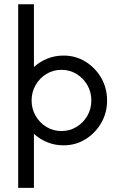

<svg xmlns="http://www.w3.org/2000/svg" viewBox="-20 -687 568 915"><path d="M66.7 208.3V-666.7H141.7V-367.4Q169.4 -393.1 205.6 -407.6Q241.7 -422.2 282.6 -422.2Q340.3 -422.2 387.2 -393.4Q434 -364.6 462.2 -316Q490.3 -267.4 490.3 -208.3Q490.3 -149.3 462.2 -100.7Q434 -52.1 387.2 -23.3Q340.3 5.6 282.6 5.6Q241.7 5.6 205.6 -9Q169.4 -23.6 141.7 -49.3V208.3ZM272.9 -62.5Q312.5 -62.5 344.8 -82.3Q377.1 -102.1 396.2 -135.1Q415.3 -168.1 415.3 -208.3Q415.3 -248.6 396.2 -281.6Q377.1 -314.6 344.8 -334.4Q312.5 -354.2 272.9 -354.2Q233.3 -354.2 201 -334.4Q168.8 -314.6 149.7 -281.6Q130.6 -248.6 130.6 -208.3Q130.6 -168.1 149.7 -135.1Q168.8 -102.1 201 -82.3Q233.3 -62.5 272.9 -62.5Z"/></svg>

Font: co2trust
Style: Regular
Weight: 400
Designer: Kristian Moeller
Foundry: Dicotype
Version: Version 1.000